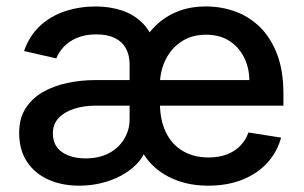

<svg xmlns="http://www.w3.org/2000/svg" viewBox="-20 -570 951 601"><path d="M228 11.2Q173.8 11.2 131.3 -7.8Q88.9 -26.9 64.5 -63.7Q40 -100.6 40 -153.8Q40 -199.7 60.3 -231.2Q80.6 -262.7 114.5 -282Q148.4 -301.3 190.9 -310.3Q233.4 -319.3 277.3 -319.3H799.3L759.3 -290.5Q764.6 -339.8 749.3 -378.4Q733.9 -417 702.1 -439.2Q670.4 -461.4 625 -461.4Q580.1 -461.4 547.6 -439.7Q515.1 -418 497.8 -382.1Q480.5 -346.2 480.5 -303.2V-250Q480.5 -194.3 499.3 -155.8Q518.1 -117.2 552.5 -97.2Q586.9 -77.1 632.8 -77.1Q663.6 -77.1 688.2 -85.9Q712.9 -94.7 730.7 -112.3Q748.5 -129.9 757.8 -155.3L859.9 -139.2Q847.7 -94.2 816.7 -60.3Q785.6 -26.4 738.8 -7.6Q691.9 11.2 631.8 11.2Q574.7 11.2 528.8 -7.1Q482.9 -25.4 452.1 -58.3Q421.4 -91.3 408.2 -135.3L419.4 -422.9Q438.5 -461.9 468 -490.5Q497.6 -519 536.9 -534.4Q576.2 -549.8 624.5 -549.8Q672.4 -549.8 715.8 -534.2Q759.3 -518.6 793.5 -485.4Q827.6 -452.1 847.4 -400.4Q867.2 -348.6 867.2 -276.4V-239.3H280.3Q241.7 -239.3 211.2 -229.2Q180.7 -219.2 163.1 -200.2Q145.5 -181.2 145.5 -152.8Q145.5 -113.8 174.1 -94Q202.6 -74.2 247.6 -74.2Q291.5 -74.2 322.5 -91.3Q353.5 -108.4 369.6 -136.5Q385.7 -164.6 385.7 -196.3V-368.2Q385.7 -397.5 374 -418.7Q362.3 -439.9 339.1 -451.2Q315.9 -462.4 281.2 -462.4Q246.6 -462.4 220.9 -451.4Q195.3 -440.4 179.4 -423.3Q163.6 -406.2 156.2 -387.2L55.2 -410.2Q72.3 -459 106 -489.7Q139.6 -520.5 184.8 -535.2Q230 -549.8 279.8 -549.8Q322.3 -549.8 361.1 -537.4Q399.9 -524.9 428.7 -495.1Q457.5 -465.3 468.8 -413.6L455.6 -100.6H436Q426.8 -75.7 406.5 -55.2Q386.2 -34.7 358.2 -19.8Q330.1 -4.9 296.9 3.2Q263.7 11.2 228 11.2Z"/></svg>

Font: Inter 16pt Medium
Style: Regular
Weight: 500
Version: Version 4.001;git-66647c0bb